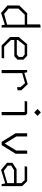

<svg xmlns="http://www.w3.org/2000/svg" viewBox="1450 -2258 820 3760"><g transform="rotate(90 1860.0 -378.0)"><path d="M462.5 -68V-471.5L457.5 -487V-755L519.5 -765V0H474.5ZM481 -453H268L149 -329.5V-134.5L252 -49.5L481 -112V-68L233 11.5L87.5 -114V-346L238.5 -500H481Z M705 -165V-335L845 -500H1072.5L1148.5 -427.5V-310.5L1080.5 -248.5H734V-297H1048L1095.5 -337V-411L1048 -451H868L763 -317.5V-182.5L893 -49H1124.5L1114.5 0H870Z M1686.5 -368.5 1609 -458.5 1370 -391V-432L1628 -511.5L1747.5 -386L1749.5 -312.5L1686.5 -302.5ZM1350.5 -500H1394L1412.5 -426.5V0H1350.5Z M2173.5 -469 2196.5 -451H1957.5L1967.5 -500H2205L2235.5 -467.5V0H2173.5ZM2113 -703 2181.5 -768 2250 -703 2181.5 -638Z M2590 -272.5V-500H2653V-288.5L2800 -45H2781L2928 -286.5V-500H2990V-272.5L2821.5 0H2758.5Z M3567 -88V-386L3507.5 -451H3235L3245 -500H3530.5L3625 -401V0H3587ZM3168.5 -104V-211.5L3293 -293H3591.5V-243H3312.5L3223.5 -186.5V-121.5L3326.5 -41.5L3591.5 -118V-77L3307.5 11.5Z"/></g></svg>

Font: Monaspace Krypton Var
Style: Regular
Weight: 400
Designer: Riley Cran and the Lettermatic Team
Version: Version 1.101 (Monaspace Krypton Var)